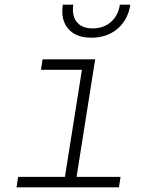

<svg xmlns="http://www.w3.org/2000/svg" viewBox="-20 -805 640 825"><path d="M51 0 58 -45H259L332 -505H156L163 -550H389L309 -45H498L491 0ZM373 -643Q306 -643 273 -681.5Q240 -720 250 -785H295Q288 -738 310 -710.5Q332 -683 378 -683Q425 -683 456.5 -710.5Q488 -738 495 -785H540Q530 -720 485 -681.5Q440 -643 373 -643Z"/></svg>

Font: JetBrains Mono Thin
Style: Italic
Weight: 100
Italic angle: -9°
Monospace: yes
Designer: Philipp Nurullin, Konstantin Bulenkov
Foundry: JetBrains
Version: Version 2.305; ttfautohint (v1.8.4.7-5d5b)